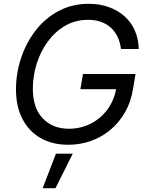

<svg xmlns="http://www.w3.org/2000/svg" viewBox="-20 -758 782 1019"><path d="M342.3 10.3Q256.8 10.3 194.8 -25.6Q132.8 -61.5 98.9 -127.2Q64.9 -192.9 64.9 -283.2Q64.9 -369.1 92 -450.4Q119.1 -531.7 169.4 -596.7Q219.7 -661.6 291.3 -699.7Q362.8 -737.8 451.2 -737.8Q509.8 -737.8 558.1 -720.2Q606.4 -702.6 641.6 -670.9Q676.8 -639.2 696 -595.2Q715.3 -551.3 716.3 -498H622.1Q617.7 -533.2 604.2 -561.8Q590.8 -590.3 568.8 -610.6Q546.9 -630.9 516.4 -641.8Q485.8 -652.8 447.8 -652.8Q379.9 -652.8 325.9 -621.3Q272 -589.8 233.4 -537.1Q194.8 -484.4 174.6 -419.4Q154.3 -354.5 154.3 -287.1Q154.3 -184.6 207 -129.6Q259.8 -74.7 345.7 -74.7Q408.2 -74.7 461.7 -101.8Q515.1 -128.9 551 -178Q586.9 -227.1 597.7 -292.5L623.5 -284.7H406.7L420.4 -365.2H699.2L685.5 -283.2Q674.3 -216.3 643.8 -162.6Q613.3 -108.9 567.4 -70.1Q521.5 -31.2 464.1 -10.5Q406.7 10.3 342.3 10.3ZM206.5 240.7 276.9 57.6H366.2L274.4 240.7Z"/></svg>

Font: Inter 18pt
Style: Italic
Weight: 400
Italic angle: -9.3988°
Designer: Rasmus Andersson
Foundry: rsms
Version: Version 4.001;git-66647c0bb